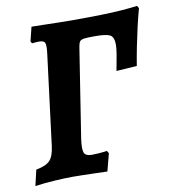

<svg xmlns="http://www.w3.org/2000/svg" viewBox="-77 -720 714 798"><g transform="rotate(-10 280.5 -321.0)"><path d="M8.3 11.1 23.9 -55.6Q66.3 -63.3 82.9 -81.4Q99.5 -99.6 104.5 -142.5L152.5 -523.7Q156.4 -553.9 152.7 -565.8Q149 -577.7 127.5 -577.7Q122.5 -577.7 114.5 -577.2Q106.5 -576.7 97.6 -575.7L92.6 -584.2L107.3 -644Q130.1 -644 161.2 -643Q192.4 -642 225.3 -641.5Q258.2 -641 284.6 -641Q349.1 -641 400.1 -642.2Q451.2 -643.4 489.5 -646.4Q527.9 -649.4 554.5 -653L560.6 -642.5Q551 -607.6 541.8 -567.7Q532.7 -527.7 524.5 -487Q516.4 -446.4 510 -407.3L423.3 -401.5Q431.6 -443.8 435.8 -469.7Q439.9 -495.6 439.9 -508.9Q439.9 -542.3 423.4 -550.9Q406.9 -559.4 359.8 -559.4Q329.4 -559.4 315.1 -557.7Q300.9 -555.9 296 -549Q291.1 -542.1 288.6 -525.8L229.4 -147Q223.8 -105.5 230 -90.7Q236.3 -76 262.4 -76Q274.3 -76 292.8 -77.4Q311.4 -78.9 326 -81.2L332.9 -70.9L313.5 3.5Q284.5 2.5 256.5 1.8Q228.5 1 205.2 0.5Q181.9 0 166.8 0Q135.4 0 91.4 2.8Q47.3 5.5 8.3 11.1Z"/></g></svg>

Font: Alegreya
Style: Italic
Weight: 400
Italic angle: -7°
Designer: Juan Pablo del Peral
Foundry: Huerta Tipografica
Version: Version 2.009